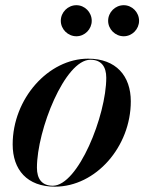

<svg xmlns="http://www.w3.org/2000/svg" viewBox="-20 -690 542 720"><path d="M385.5 -612C385.5 -580.5 412 -554 444 -554C475.5 -554 501.5 -580.5 501.5 -612C501.5 -644 475.5 -670.5 444 -670.5C412 -670.5 385.5 -644 385.5 -612ZM208 -612C208 -580.5 234.5 -554 266.5 -554C298 -554 324 -580.5 324 -612C324 -644 298 -670.5 266.5 -670.5C234.5 -670.5 208 -644 208 -612ZM186 10C339.5 10 470.5 -140 470.5 -310C470.5 -405 415.5 -470 310.5 -470C161 -470 27.5 -319.5 27.5 -148.5C27.5 -53.5 81.5 10 186 10ZM178 6.5C137 6.5 118.5 -19.5 118.5 -61C118.5 -202.5 223.5 -466 319 -466C360 -466 378.5 -440 378.5 -398.5C378.5 -257 273 6.5 178 6.5Z"/></svg>

Font: Bodoni* 48pt Medium
Style: Italic
Weight: 500
Italic angle: -13°
Version: Version 2.3